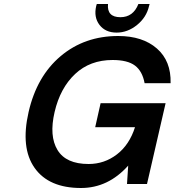

<svg xmlns="http://www.w3.org/2000/svg" viewBox="-20 -920 873 960"><path d="M571 -740Q693 -740 764.5 -677.5Q836 -615 833 -504H703Q692 -564 655 -592Q618 -620 543 -620Q430 -620 355.5 -550Q281 -480 253 -360Q225 -240 267.5 -170Q310 -100 423 -100Q502 -100 564.5 -148Q627 -196 655 -284H456L483 -404H808L715 0H615L621 -92Q521 20 385 20Q224 20 153 -80.5Q82 -181 123 -360Q164 -539 283.5 -639.5Q403 -740 571 -740ZM563 -757Q507 -757 477.5 -795.5Q448 -834 461 -890L464 -900H520Q514 -834 582 -834Q646 -834 672 -900H728L725 -889Q712 -833 665 -795Q618 -757 563 -757Z"/></svg>

Font: Miedinger
Style: Bold-Italic
Weight: 700
Italic angle: -13°
Version: Version 001.000